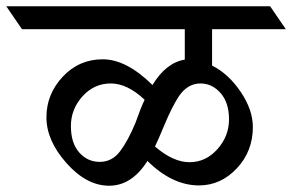

<svg xmlns="http://www.w3.org/2000/svg" viewBox="-90 -695 931 612"><path d="M380 -182Q330 -103 258 -103Q186 -103 122 -175Q58 -247 58 -321Q58 -395 110 -450.5Q162 -506 237.5 -506Q313 -506 396 -424Q439 -495 499 -505V-602H-20L-70 -675H771L821 -602H586V-486Q638 -460 677 -402.5Q716 -345 716 -290Q716 -213 665 -158.5Q614 -104 544 -104Q459 -104 380 -182ZM371 -377Q316 -429 263 -429Q210 -429 173 -388Q136 -347 136 -293Q136 -239 162.5 -209Q189 -179 228 -179Q267 -179 292.5 -212.5Q318 -246 342 -304Q358 -350 371 -377ZM404 -228Q462 -178 514 -178Q566 -178 603 -219.5Q640 -261 640 -314.5Q640 -368 613 -398.5Q586 -429 549 -429Q508 -429 480 -388Q458 -354 435.5 -300Q413 -246 404 -228Z"/></svg>

Font: Halant Medium
Style: Regular
Weight: 500
Designer: Hitesh Malaviya (Devanagari), Satya Rajpurohit (Latin)
Foundry: Indian Type Foundry
Version: Version 1.101;PS 1.0;hotconv 1.0.78;makeotf.lib2.5.61930; tt